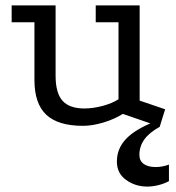

<svg xmlns="http://www.w3.org/2000/svg" viewBox="-20 -449 649 708"><path d="M433 -29Q401 -9 360.5 3Q320 15 286 15Q194 15 150.5 -26Q107 -67 107 -154V-367H23V-429H185V-170Q185 -106 210.5 -77.5Q236 -49 291 -49Q323 -49 358.5 -58.5Q394 -68 417 -83V-367H333V-429H495V-78L589 -46L569 18ZM549 0 570 18Q530 40 512 65.5Q494 91 494 122Q494 144 510 155.5Q526 167 554 167Q578 167 603 158V219Q584 229 563 234Q542 239 523 239Q479 239 445 214.5Q411 190 411 147Q411 99 444.5 63.5Q478 28 549 0Z"/></svg>

Font: Podkova VF Beta
Style: Regular
Weight: 400
Designer: Ilya Yudin
Foundry: Cyreal (www.cyreal.org)
Version: Version 2.100